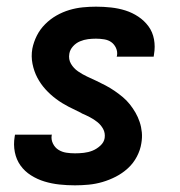

<svg xmlns="http://www.w3.org/2000/svg" viewBox="-20 -548 540 576"><path d="M205 8Q181 8 158 5.5Q135 3 113.5 -3.5Q92 -10 73 -22Q54 -34 41.5 -51.5Q29 -69 24.5 -91.5Q20 -114 24 -138L25 -144H136L135 -142Q133 -129 139 -117Q145 -105 155.5 -98.5Q166 -92 178.5 -90Q191 -88 205 -88Q218 -88 231.5 -89.5Q245 -91 257.5 -96Q270 -101 281 -111Q292 -121 294 -134Q296 -149 289.5 -161Q283 -173 272.5 -181.5Q262 -190 249.5 -196.5Q237 -203 225 -208L224 -209Q205 -218 185.5 -228Q166 -238 148.5 -251Q131 -264 116.5 -280Q102 -296 92 -315Q82 -334 77.5 -356.5Q73 -379 77 -402Q81 -422 90.5 -441Q100 -460 115.5 -475.5Q131 -491 149.5 -501.5Q168 -512 188 -518Q208 -524 228.5 -526Q249 -528 268 -528Q291 -528 313.5 -525.5Q336 -523 356.5 -516.5Q377 -510 395 -498Q413 -486 425.5 -469Q438 -452 442 -430Q446 -408 442 -385L441 -378H330L331 -381Q333 -393 328 -404Q323 -415 314 -421.5Q305 -428 292.5 -430Q280 -432 268 -432Q256 -432 244 -430.5Q232 -429 220 -424Q208 -419 199 -409Q190 -399 188 -387Q185 -370 193 -356.5Q201 -343 214 -334Q227 -325 241 -318.5Q255 -312 269 -305.5Q283 -299 297 -291.5Q311 -284 323.5 -275.5Q336 -267 348 -257Q360 -247 369.5 -235Q379 -223 386.5 -210Q394 -197 399 -182Q404 -167 405.5 -151Q407 -135 404 -118Q401 -98 390.5 -78Q380 -58 363.5 -43Q347 -28 327.5 -18Q308 -8 287.5 -2Q267 4 246 6Q225 8 205 8Z"/></svg>

Font: Iosevka Web
Style: Bold Italic
Weight: 700
Italic angle: -9°
Monospace: yes
Designer: Belleve Invis
Foundry: Belleve Invis
Version: Version 28.0.3; ttfautohint (v1.8.3)